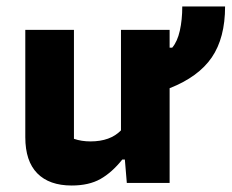

<svg xmlns="http://www.w3.org/2000/svg" viewBox="-20 -564 714 592"><path d="M58 -141V-472H208V-136Q231 -128 259 -128Q320 -128 353 -162V-472H503V-417H511Q527 -436 534.5 -469.5Q542 -503 542 -544H674Q674 -447 633 -387Q592 -327 503 -292V0H371L365 -72H357Q325 -32 289.5 -12Q254 8 201 8Q132 8 95 -29.5Q58 -67 58 -141Z"/></svg>

Font: Athiti
Style: Bold
Weight: 700
Designer: CadsonDemak Team
Foundry: CadsonDemak
Version: Version 1.033